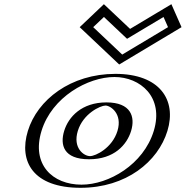

<svg xmlns="http://www.w3.org/2000/svg" viewBox="-20 -880 885 915"><path d="M325.8 -256C347.5 -327 415.8 -377 482.8 -377C548.8 -377 586.5 -327 564.8 -256C543.4 -186 478.1 -136 409.1 -136C337.1 -136 304.4 -186 325.8 -256ZM137.8 -256C186.7 -416 356.9 -528 529.9 -528C699.9 -528 801.7 -416 752.8 -256C704.5 -98 540.9 15 363.9 15C178.9 15 89.5 -98 137.8 -256ZM823 -749 782.8 -840 595.6 -728 476.8 -840 381 -749 552.5 -587ZM310.8 -256C287 -178.3 324.5 -121 404.5 -121C481.5 -121 556 -178.1 579.8 -256C604 -335.1 561.4 -392 487.3 -392C412.4 -392 335 -335.2 310.8 -256ZM152.8 -256C198.7 -406.1 358.5 -513 525.3 -513C689 -513 783.7 -406.2 737.8 -256C692.4 -107.5 539.1 0 368.5 0C189.9 0 107.3 -107.4 152.8 -256ZM802.9 -752.1 558.2 -605.6 403 -752.1 473.6 -819.1 589.9 -709.4 773.3 -819.1ZM310.8 -256C335 -335.2 412.4 -392 487.3 -392C561.4 -392 604 -335.1 579.8 -256C556 -178.1 481.5 -121 404.5 -121C324.5 -121 287 -178.3 310.8 -256ZM152.8 -256C107.3 -107.4 189.9 0 368.5 0C539.1 0 692.4 -107.5 737.8 -256C783.7 -406.2 689 -513 525.3 -513C358.5 -513 198.7 -406.1 152.8 -256ZM802.9 -752.1 773.3 -819.1 589.9 -709.4 473.6 -819.1 403 -752.1 558.2 -605.6ZM325.8 -256C304.4 -186.1 337.2 -136 409.1 -136C478 -136 543.4 -186.1 564.8 -256C586.5 -327 548.7 -377 482.8 -377C415.8 -377 347.5 -327 325.8 -256ZM137.8 -256C89.5 -98 178.9 15 363.9 15C540.9 15 704.5 -98 752.8 -256C801.7 -416 699.9 -528 529.9 -528C356.9 -528 186.7 -416 137.8 -256ZM823 -749 552.5 -587 381 -749 476.8 -840 595.6 -728 782.8 -840ZM285.8 -256C265.5 -189.6 282.4 -121 404.5 -121C523.9 -121 584.5 -189.6 604.8 -256C625.4 -323.6 604 -392 487.3 -392C369.9 -392 306.4 -323.6 285.8 -256ZM177.8 -256C227.3 -418 399.4 -513 525.3 -513C648 -513 762.3 -418 712.8 -256C663.8 -95.8 498.2 0 368.5 0C230.5 0 128.8 -95.7 177.8 -256ZM780.7 -750.6 562.5 -619.9 424.2 -750.6 475.3 -799.1 585.5 -695.1 759.3 -799.1ZM350.8 -256C376 -338.6 458.4 -377 482.8 -377C506 -377 565 -338.6 539.8 -256C514.9 -174.6 435.5 -136 409.1 -136C379.5 -136 325.9 -174.7 350.8 -256ZM112.8 -256C68 -109.7 138.5 15 363.9 15C581.7 15 733.1 -109.8 777.8 -256C823.1 -404.1 740.9 -528 529.9 -528C316.2 -528 158.1 -404.1 112.8 -256ZM845.1 -750.5 796.8 -860 599.9 -742.3 475.1 -860 359.8 -750.5 548.1 -572.7Z"/></svg>

Font: Hussar Outliner
Style: Obl
Weight: 700
Foundry: Cannot Into Space Fonts
Version: Version 0.92